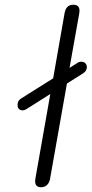

<svg xmlns="http://www.w3.org/2000/svg" viewBox="-20 -779 386 809"><path d="M346 -496Q346 -480 330 -470L262 -427L191 -26Q188 -9 178 0.5Q168 10 153 10Q128 10 128 -16Q128 -22 129 -26L192 -383L91 -319Q83 -314 75 -314Q62 -314 56 -325Q54 -329 54 -337Q54 -355 69 -364L204 -449L252 -723Q258 -759 289 -759Q315 -759 315 -734Q315 -727 314 -723L273 -493L308 -515Q313 -519 322 -519Q337 -519 343 -508Q346 -502 346 -496Z"/></svg>

Font: Kodchasan Light
Style: Italic
Weight: 300
Italic angle: -10°
Version: Version 1.000; ttfautohint (v1.6)